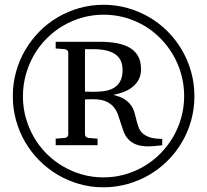

<svg xmlns="http://www.w3.org/2000/svg" viewBox="-20 -757 877 813"><path d="M499 -460.9Q499 -481.4 492.2 -497.8Q485.4 -514.2 470.2 -525.6Q455.1 -537.1 431.4 -543Q407.7 -548.8 374 -548.8H339.8V-369.1Q340.3 -369.1 344.7 -368.9Q349.1 -368.7 355 -368.7Q360.8 -368.7 366.9 -368.4Q373 -368.2 377 -368.2Q406.7 -368.2 429.4 -372.8Q452.1 -377.4 467.5 -388.4Q482.9 -399.4 491 -417Q499 -434.6 499 -460.9ZM667 -142.1Q664.6 -141.6 658.2 -140.9Q651.9 -140.1 643.6 -139.4Q635.3 -138.7 626 -137.9Q616.7 -137.2 608.9 -137.2Q575.7 -137.2 555.2 -145.8Q534.7 -154.3 522.2 -168.5Q509.8 -182.6 503.2 -200.4Q496.6 -218.3 491 -237.1Q485.4 -255.9 478.8 -273.7Q472.2 -291.5 459.7 -305.7Q447.3 -319.8 426.8 -328.4Q406.2 -336.9 373 -336.9Q361.8 -336.9 351.6 -336.4Q341.3 -335.9 339.8 -335.9V-187Q339.8 -182.6 343.8 -178.2Q347.7 -173.8 355 -172.9L393.1 -169.9V-142.1H215.8V-169.9L253.9 -172.9Q261.7 -173.8 265.4 -178.2Q269 -182.6 269 -187V-535.2Q269 -539.6 265.4 -543.7Q261.7 -547.9 253.9 -548.8L215.8 -551.8V-580.1H401.9Q442.9 -580.1 475.3 -574Q507.8 -567.9 530.5 -554.2Q553.2 -540.5 565.2 -518.3Q577.1 -496.1 577.1 -463.9Q577.1 -438.5 567.4 -420.2Q557.6 -401.9 541.5 -388.9Q525.4 -376 504.2 -367.9Q482.9 -359.9 460 -355Q489.7 -348.1 507.3 -336.7Q524.9 -325.2 534.9 -311Q544.9 -296.9 549.3 -280.8Q553.7 -264.6 557.6 -248.8Q561.5 -232.9 566.7 -218.5Q571.8 -204.1 583.3 -193.1Q594.7 -182.1 614.5 -175.5Q634.3 -168.9 667 -168.9ZM759.8 -350.1Q759.8 -397.9 747.6 -441.9Q735.4 -485.8 713.1 -524.2Q690.9 -562.5 659.9 -594Q628.9 -625.5 591.1 -647.9Q553.2 -670.4 509.5 -682.6Q465.8 -694.8 418.9 -694.8Q372.1 -694.8 328.6 -682.6Q285.2 -670.4 247.3 -648.2Q209.5 -626 178 -594.5Q146.5 -563 124.3 -524.7Q102.1 -486.3 89.6 -441.7Q77.1 -397 77.1 -348.1Q77.1 -301.3 89.4 -257.8Q101.6 -214.4 123.5 -176.3Q145.5 -138.2 176.5 -106.9Q207.5 -75.7 245.6 -53.2Q283.7 -30.8 327.1 -18.3Q370.6 -5.9 418 -5.9Q465.3 -5.9 509 -18.3Q552.7 -30.8 590.6 -53.2Q628.4 -75.7 659.7 -107.4Q690.9 -139.2 713.1 -177.2Q735.4 -215.3 747.6 -259.3Q759.8 -303.2 759.8 -350.1ZM803.2 -350.1Q803.2 -296.9 789.6 -247.6Q775.9 -198.2 750.7 -155.3Q725.6 -112.3 690.4 -77.1Q655.3 -42 612.3 -16.8Q569.3 8.3 520 22.2Q470.7 36.1 417 36.1Q364.3 36.1 315.7 22.2Q267.1 8.3 224.6 -16.8Q182.1 -42 147 -77.1Q111.8 -112.3 86.7 -155.3Q61.5 -198.2 47.9 -247.6Q34.2 -296.9 34.2 -350.1Q34.2 -403.3 47.9 -452.6Q61.5 -502 86.7 -544.9Q111.8 -587.9 146.7 -623.3Q181.6 -658.7 224.4 -683.8Q267.1 -709 316.4 -722.9Q365.7 -736.8 418.9 -736.8Q471.2 -736.8 520.3 -722.9Q569.3 -709 612.1 -684.1Q654.8 -659.2 689.9 -623.8Q725.1 -588.4 750.2 -545.4Q775.4 -502.4 789.3 -452.9Q803.2 -403.3 803.2 -350.1Z"/></svg>

Font: BabelStone Ogham
Style: Italic
Weight: 400
Italic angle: -30°
Designer: Andrew West
Foundry: BabelStone
Version: Version 2.02 March 14, 2022